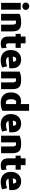

<svg xmlns="http://www.w3.org/2000/svg" viewBox="2275 -3099 848 5438"><g transform="rotate(90 2699.0 -380.0)"><path d="M261 -686C261 -628 214 -588 156 -588C99 -588 52 -628 52 -686C52 -744 99 -784 156 -784C214 -784 261 -744 261 -686ZM253 13H61V-544H253Z M869 13H678V-261C678 -357 677 -411 610 -411C586 -411 579 -409 564 -406V13H372V-508C422 -539 508 -555 615 -555C838 -555 869 -448 869 -288Z M1349 -4C1319 9 1271 23 1217 23C1055 23 1015 -77 1015 -192V-398H939V-543H1015V-680H1207V-544H1336V-398H1207V-217C1207 -150 1217 -126 1267 -126C1290 -126 1309 -132 1334 -144Z M1914 -219 1592 -198C1606 -152 1641 -126 1705 -126C1764 -126 1820 -141 1858 -159L1892 -19C1848 3 1773 24 1683 24C1490 24 1397 -101 1397 -265C1397 -445 1509 -555 1664 -555C1816 -555 1914 -465 1914 -308ZM1730 -328C1726 -386 1703 -417 1660 -417C1612 -417 1585 -379 1584 -317Z M2505 13H2314V-261C2314 -357 2313 -411 2246 -411C2222 -411 2215 -409 2200 -406V13H2008V-508C2058 -539 2144 -555 2251 -555C2474 -555 2505 -448 2505 -288Z M3119 -24C3074 0 2985 24 2886 24C2709 24 2597 -78 2597 -264C2597 -441 2695 -553 2846 -553C2880 -553 2908 -548 2927 -542V-780H3119ZM2927 -125V-406C2916 -411 2900 -416 2881 -416C2818 -416 2790 -365 2790 -270C2790 -173 2824 -121 2888 -121C2904 -121 2917 -123 2927 -125Z M3728 -219 3406 -198C3420 -152 3455 -126 3519 -126C3578 -126 3634 -141 3672 -159L3706 -19C3662 3 3587 24 3497 24C3304 24 3211 -101 3211 -265C3211 -445 3323 -555 3478 -555C3630 -555 3728 -465 3728 -308ZM3544 -328C3540 -386 3517 -417 3474 -417C3426 -417 3399 -379 3398 -317Z M4319 13H4128V-261C4128 -357 4127 -411 4060 -411C4036 -411 4029 -409 4014 -406V13H3822V-508C3872 -539 3958 -555 4065 -555C4288 -555 4319 -448 4319 -288Z M4799 -4C4769 9 4721 23 4667 23C4505 23 4465 -77 4465 -192V-398H4389V-543H4465V-680H4657V-544H4786V-398H4657V-217C4657 -150 4667 -126 4717 -126C4740 -126 4759 -132 4784 -144Z M5364 -219 5042 -198C5056 -152 5091 -126 5155 -126C5214 -126 5270 -141 5308 -159L5342 -19C5298 3 5223 24 5133 24C4940 24 4847 -101 4847 -265C4847 -445 4959 -555 5114 -555C5266 -555 5364 -465 5364 -308ZM5180 -328C5176 -386 5153 -417 5110 -417C5062 -417 5035 -379 5034 -317Z"/></g></svg>

Font: Repo Black
Style: Regular
Weight: 900
Designer: Stefan Peev
Foundry: Context Ltd
Version: Version 1.502